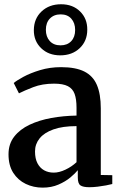

<svg xmlns="http://www.w3.org/2000/svg" viewBox="-20 -871 567 902"><path d="M180.5 10.5Q137.5 10.5 101 -7Q64.5 -24.5 42.2 -59.2Q20 -94 20 -146Q20 -195 46.8 -229.2Q73.5 -263.5 119 -285Q164.5 -306.5 221.5 -316.8Q278.5 -327 339.5 -328V-365Q339.5 -405 330.5 -429.8Q321.5 -454.5 298.8 -466.2Q276 -478 234 -478Q178.5 -478 136 -461.5Q93.5 -445 69 -432.5L44.5 -481Q57 -492 89.5 -509.8Q122 -527.5 168 -541.5Q214 -555.5 267 -555.5Q335.5 -555.5 376.2 -535Q417 -514.5 435.2 -471.8Q453.5 -429 453.5 -362V-49L507.5 -48V-6.5Q496.5 -3.5 478 0Q459.5 3.5 438.8 6Q418 8.5 399.5 8.5Q370.5 8.5 358 0Q345.5 -8.5 345.5 -37.5V-71.5Q334 -57 310.8 -37.5Q287.5 -18 254.5 -3.8Q221.5 10.5 180.5 10.5ZM232.5 -60Q258 -60 287.5 -74Q317 -88 339.5 -109V-278.5Q274 -278.5 230.8 -263Q187.5 -247.5 166 -220.8Q144.5 -194 144.5 -159.5Q144.5 -126 156 -104Q167.5 -82 187.2 -71Q207 -60 232.5 -60ZM263 -611Q208 -611 173.2 -644.8Q138.5 -678.5 139 -730Q139.5 -783.5 175.2 -817.2Q211 -851 267 -851Q322 -851 356.2 -817.2Q390.5 -783.5 390 -731.5Q390 -678.5 354.5 -644.8Q319 -611 263 -611ZM264.5 -658Q296 -658 314.5 -677.5Q333 -697 333 -730Q333 -763 315 -783.2Q297 -803.5 265 -803.5Q233.5 -803.5 214.5 -784Q195.5 -764.5 195.5 -731Q195.5 -698.5 213.8 -678.2Q232 -658 264.5 -658Z"/></svg>

Font: Merriweather 48pt SemiBold
Style: Regular
Weight: 600
Version: Version 2.100